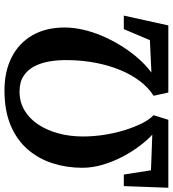

<svg xmlns="http://www.w3.org/2000/svg" viewBox="24 -808 791 880"><g transform="rotate(90 420.0 -367.5)"><path d="M840 -743 832.5 -539H779.5L760 -663.5L596.5 -669.5Q620.5 -648 647.2 -613Q674 -578 697 -534.5Q720 -491 734.2 -443.2Q748.5 -395.5 748.5 -348.5Q748.5 -278 728.2 -213.8Q708 -149.5 665.2 -99.5Q622.5 -49.5 555.2 -20.8Q488 8 393.5 8Q307 8 242 -25Q177 -58 141.2 -120Q105.5 -182 105.5 -268Q105.5 -308 115.5 -352Q125.5 -396 144.2 -440Q163 -484 188.8 -525.8Q214.5 -567.5 245.5 -603.2Q276.5 -639 312 -665.5L163.5 -658.5L113 -539H51L96 -743H403.5L418.5 -675.5Q380.5 -651.5 350.8 -612Q321 -572.5 300 -521.2Q279 -470 267.5 -410.5Q256 -351 255 -286Q254 -241.5 260.5 -201.2Q267 -161 283.2 -129.5Q299.5 -98 327.8 -79.5Q356 -61 399 -61Q446.5 -61 484.8 -83.5Q523 -106 549.8 -146.2Q576.5 -186.5 590.8 -239Q605 -291.5 605 -352Q605 -401.5 597 -451.8Q589 -502 574.8 -546.8Q560.5 -591.5 543.2 -625Q526 -658.5 507.5 -675L528.5 -743Z"/></g></svg>

Font: Merriweather 24pt
Style: Bold Italic
Weight: 700
Italic angle: -7.8°
Designer: Eben Sorkin
Foundry: Eben Sorkin
Version: Version 2.101